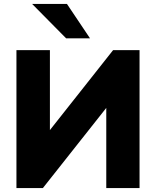

<svg xmlns="http://www.w3.org/2000/svg" viewBox="-20 -961 798 981"><path d="M64 0V-705H235V-266H211L558 -705H693V0H523V-440H547L199 0ZM318 -765 144 -941H322L440 -765Z"/></svg>

Font: Nunito Sans 12pt Black
Style: Regular
Weight: 900
Designer: Vernon Adams
Foundry: Vernon Adams
Version: Version 3.101;gftools[0.9.27]